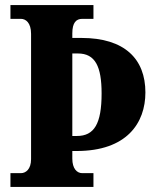

<svg xmlns="http://www.w3.org/2000/svg" viewBox="-20 -734 614 754"><path d="M21 0H347V-54H303C282 -54 264 -72 264 -111V-141H281C478 -141 551 -251 551 -371C551 -502 470 -585 300 -585H264V-603C264 -645 279 -660 303 -660H347V-714H21V-660H62C81 -660 102 -645 102 -601V-109C102 -69 81 -54 62 -54H21ZM282 -200H264V-524H286C354 -524 379 -473 379 -367C379 -248 350 -200 282 -200Z"/></svg>

Font: Noto Serif Myanmar Condensed ExtraBold
Style: Regular
Weight: 800
Width: 3
Designer: Ben Mitchell and the Monotype Design Team
Foundry: Monotype Imaging Inc.
Version: Version 2.106